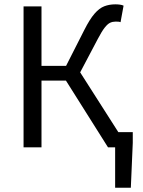

<svg xmlns="http://www.w3.org/2000/svg" viewBox="-20 -686 668 894"><path d="M516.1 188V0H493.7V-70.7H598.2V-20.8L589.2 188ZM89.7 0V-656.3H173.2V-379.2H287.6L372.3 -546Q397.6 -596.3 420 -622.1Q442.4 -648 465.8 -656.9Q489.1 -665.8 517.2 -665.8Q528.4 -665.8 538.4 -664.4Q548.5 -663.1 555.4 -659.6L541.3 -582.7Q536.1 -584.7 530.5 -585.1Q524.9 -585.4 517.7 -585.4Q504.4 -585.4 492.7 -580Q481 -574.5 467.6 -557.5Q454.1 -540.5 435.6 -505.1L353.3 -349.1L576.1 0H482.9L287 -310.8H173.2V0Z"/></svg>

Font: Source Sans 3
Style: Regular
Weight: 200
Designer: Paul D. Hunt
Foundry: Adobe
Version: Version 3.046;hotconv 1.0.118;makeotfexe 2.5.65603